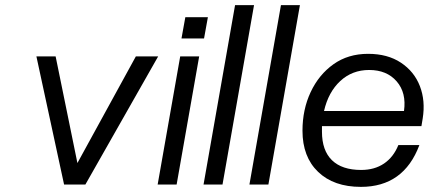

<svg xmlns="http://www.w3.org/2000/svg" viewBox="-20 -720 1673 749"><path d="M122 -500H197L282 -84L510 -500H597L313 0H230Z M703 -653H791L776 -570H688ZM683 -500H757L669 0H595Z M897 -700H971L848 0H774Z M1076 -700H1150L1027 0H953Z M1160 -210Q1160 -293 1192 -361Q1224 -429 1281 -469.5Q1338 -510 1416 -510Q1492 -510 1544 -475.5Q1596 -441 1618 -384Q1640 -327 1629 -258L1624 -228H1236Q1236 -217 1236 -206Q1236 -133 1275 -95Q1314 -57 1389 -57Q1441 -57 1478 -82Q1515 -107 1534 -154H1616Q1555 9 1388 9Q1282 9 1221 -49.5Q1160 -108 1160 -210ZM1420 -447Q1354 -447 1307.5 -404Q1261 -361 1244 -287H1556Q1566 -358 1527.5 -402.5Q1489 -447 1420 -447Z"/></svg>

Font: Overused Grotesk
Style: Italic
Weight: 400
Italic angle: -10°
Version: Version 0.003